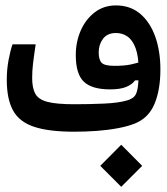

<svg xmlns="http://www.w3.org/2000/svg" viewBox="-20 -491 626 720"><path d="M258.3 2.9Q163.6 2.9 108.2 -15.4Q52.7 -33.7 29.1 -76.4Q5.4 -119.1 5.4 -192.4Q5.4 -230 12.2 -266.4Q19 -302.7 26.9 -324.7H113.8Q106.9 -278.8 103.8 -252Q100.6 -225.1 100.6 -198.7Q100.6 -160.6 112.5 -139.2Q124.5 -117.7 158.4 -108.9Q192.4 -100.1 258.3 -100.1Q314.5 -100.1 369.6 -102.5Q424.8 -105 456.1 -114.3Q473.1 -119.1 482.7 -128.2Q492.2 -137.2 496.1 -159.7Q500 -182.1 500 -226.6Q500 -278.8 488.8 -309.6Q477.5 -340.3 458.5 -353.8Q439.5 -367.2 415 -367.2Q382.3 -367.2 366.2 -345.5Q350.1 -323.7 350.1 -294.9Q350.1 -267.1 361.1 -255.6Q372.1 -244.1 409.2 -244.1Q445.3 -244.1 469.5 -249Q493.7 -253.9 521.5 -263.7L520 -190.4L486.3 -189.5Q475.6 -174.3 453.1 -165Q430.7 -155.8 393.1 -155.8Q324.7 -155.8 294.4 -184.6Q264.2 -213.4 264.2 -284.2Q264.2 -334.5 283 -377Q301.8 -419.4 335.7 -445.1Q369.6 -470.7 414.6 -470.7Q468.8 -470.7 505.9 -439.2Q543 -407.7 562.3 -353.3Q581.5 -298.8 581.5 -230Q581.5 -154.8 559.6 -101.8Q537.6 -48.8 485.8 -27.8Q459 -17.1 422.4 -10.3Q385.7 -3.4 344 -0.2Q302.2 2.9 258.3 2.9ZM434.6 209.5 356 130.9 434.6 51.8 513.2 130.9Z"/></svg>

Font: Cascadia Mono
Style: Regular
Weight: 400
Monospace: yes
Designer: Aaron Bell
Foundry: Saja Typeworks
Version: Version 2404.023